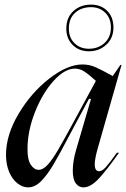

<svg xmlns="http://www.w3.org/2000/svg" viewBox="-20 -799 546 831"><path d="M305 -283 395 -449Q364 -477 345 -489.5Q326 -502 304 -502Q260 -502 212 -449Q164 -396 131.5 -314Q99 -232 99 -153Q99 -107 113.5 -85.5Q128 -64 148 -64Q166 -64 186 -85.5Q206 -107 231.5 -150.5Q257 -194 305 -283ZM337 -520Q366 -520 391.5 -509Q417 -498 468 -470L501 -518H506L403 -157Q390 -111 390 -88Q390 -58 409 -58Q422 -58 437.5 -75Q453 -92 486 -138H495Q446 -68 409.5 -28Q373 12 341 12Q321 12 308 -5.5Q295 -23 295 -60Q295 -103 311 -156L374 -371H365L315 -278L283 -218Q237 -130 210.5 -85.5Q184 -41 157.5 -14.5Q131 12 102 12Q78 12 56 -5Q34 -22 20 -54Q6 -86 6 -129Q6 -215 60.5 -306.5Q115 -398 193.5 -459Q272 -520 337 -520ZM267 -675Q267 -723 297.5 -751Q328 -779 374 -779Q417 -779 444 -752Q471 -725 471 -680Q471 -634 440 -605.5Q409 -577 365 -577Q322 -577 294.5 -604.5Q267 -632 267 -675ZM365 -588Q405 -588 432.5 -613Q460 -638 460 -680Q460 -720 435.5 -744Q411 -768 374 -768Q332 -768 305 -743.5Q278 -719 278 -675Q278 -636 302.5 -612Q327 -588 365 -588Z"/></svg>

Font: Nyght Serif Italic
Style: Regular
Weight: 400
Italic angle: -16°
Designer: Maksym Kobuzan
Version: Version 0.410